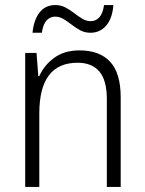

<svg xmlns="http://www.w3.org/2000/svg" viewBox="-20 -742 576 762"><path d="M296 -542Q375 -542 417 -497Q459 -452 459 -356V0H404V-349Q404 -423 374.5 -458Q345 -493 288 -493Q136 -493 136 -292V0H80V-532H125L132 -440H136Q155 -483 195 -512.5Q235 -542 296 -542ZM109 -612Q114 -663 137 -692.5Q160 -722 200 -722Q222 -722 240.5 -712Q259 -702 275 -689.5Q291 -677 307 -667.5Q323 -658 340 -658Q360 -658 374 -673Q388 -688 393 -722H430Q426 -669 401.5 -640.5Q377 -612 339 -612Q317 -612 299 -621.5Q281 -631 264.5 -644Q248 -657 232 -666.5Q216 -676 199 -676Q179 -676 165 -661Q151 -646 146 -612Z"/></svg>

Font: Noto Sans Arabic UI SmCn Lt
Style: Regular
Weight: 300
Width: 4
Designer: Monotype Design Team, Nadine Chahine and Nizar Qandah
Foundry: Monotype Imaging Inc.
Version: Version 2.010; ttfautohint (v1.8.4.7-5d5b)